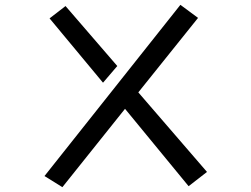

<svg xmlns="http://www.w3.org/2000/svg" viewBox="-20 -742 1040 794"><path d="M497 -292 238 32 164 -14 726 -722 799 -668 552 -360 836 -31 760 28ZM251 -717 465 -469 406 -400 185 -666Z"/></svg>

Font: Stick
Style: Regular
Weight: 400
Designer: Fontworks Inc.
Foundry: Fontworks Inc.
Version: Version 1.100